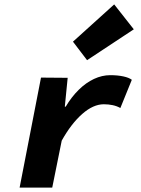

<svg xmlns="http://www.w3.org/2000/svg" viewBox="-20 -851 640 871"><path d="M69 0 166 -499 287 -498 274 -367H278Q304 -411 337 -443.5Q370 -476 406.5 -493Q443 -510 480 -510Q513 -510 539 -504.5Q565 -499 578 -489L526 -361Q510 -370 491 -374Q472 -378 451 -378Q403 -378 353 -334Q303 -290 260 -213L217 0ZM375 -578 311 -662 498 -831 587 -718Z"/></svg>

Font: Source Code Pro ExtraLight ExtraBold
Style: Italic
Weight: 800
Italic angle: -11°
Monospace: yes
Version: Version 1.016;hotconv 1.0.116;makeotfexe 2.5.65601